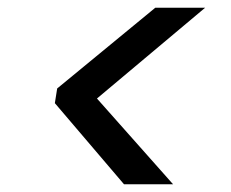

<svg xmlns="http://www.w3.org/2000/svg" viewBox="-20 -599 599 497"><path d="M511 -579 231 -344 428 -122H301L122 -332L128 -370L382 -579Z"/></svg>

Font: DM Sans 36pt Medium
Style: Italic
Weight: 500
Italic angle: -10°
Designer: Colophon Foundry, Jonny Pinhorn
Foundry: Colophon Foundry
Version: Version 4.004;gftools[0.9.30]